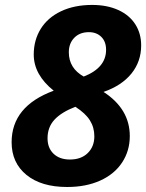

<svg xmlns="http://www.w3.org/2000/svg" viewBox="-20 -745 591 775"><path d="M352.1 -725.1Q412.1 -725.1 457.3 -704.6Q502.4 -684.1 526.1 -647Q549.8 -609.9 549.8 -562Q549.8 -496.6 510.5 -448Q471.2 -399.4 397.9 -374Q503.9 -305.2 503.9 -195.8Q503.9 -136.2 472.9 -89.1Q441.9 -42 384.5 -16.1Q327.1 9.8 251 9.8Q146.5 9.8 86.7 -39.1Q26.9 -87.9 26.9 -170.9Q26.9 -316.4 196.8 -378.9Q116.2 -443.4 116.2 -524.9Q116.2 -583 144.5 -628.7Q172.9 -674.3 226.6 -699.7Q280.3 -725.1 352.1 -725.1ZM284.2 -314Q227.5 -292 199.7 -261.7Q171.9 -231.4 171.9 -187Q171.9 -147.5 196.3 -124.3Q220.7 -101.1 262.2 -101.1Q307.6 -101.1 334.2 -127.2Q360.8 -153.3 360.8 -194.8Q360.8 -230.5 343 -259Q325.2 -287.6 284.2 -314ZM338.9 -615.2Q301.8 -615.2 279.8 -592.5Q257.8 -569.8 257.8 -534.2Q257.8 -469.7 317.9 -436Q408.2 -471.2 408.2 -543.9Q408.2 -577.1 388.9 -596.2Q369.6 -615.2 338.9 -615.2Z"/></svg>

Font: TypoPRO Open Sans
Style: Bold Italic
Weight: 700
Italic angle: -12°
Foundry: Ascender Corporation
Version: Version 1.10